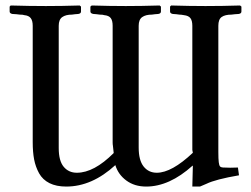

<svg xmlns="http://www.w3.org/2000/svg" viewBox="-20 -667 915 699"><path d="M193.8 -573.2V-127.9Q193.8 -81.5 211.9 -59.8Q230 -38.1 259.8 -38.1Q322.3 -38.1 394 -109.9Q393.6 -112.3 391.1 -136.2Q390.1 -141.1 390.1 -148.9V-573.2Q390.1 -592.3 383.1 -601.3Q376 -610.4 359.9 -611.8Q355 -613.8 342.8 -613.8L332 -615.2Q330.1 -615.2 325.9 -615.7Q321.8 -616.2 319.8 -616.2Q309.1 -618.2 309.1 -625V-643.1L314 -647Q380.4 -645 438 -645Q494.6 -645 561 -647L565.9 -643.1V-625Q565.9 -617.7 556.2 -616.2Q554.2 -616.2 550 -615.7Q545.9 -615.2 543.9 -615.2L533.2 -613.8Q510.3 -613.8 497.6 -604.7Q484.9 -595.7 484.9 -573.2V-129.9Q484.9 -83.5 502.9 -60.8Q521 -38.1 550.8 -38.1Q605 -38.1 682.1 -110.8L680.2 -121.1V-573.2Q680.2 -591.8 673.3 -600.8Q666.5 -609.9 649.9 -611.8Q640.1 -613.8 632.8 -613.8L622.1 -615.2Q619.6 -615.2 615.5 -615.7Q611.3 -616.2 608.9 -616.2Q599.1 -618.2 599.1 -625V-643.1L603 -647Q671.4 -645 728 -645Q789.6 -645 854 -647L858.9 -643.1V-625Q858.9 -617.7 849.1 -616.2Q847.2 -616.2 842.3 -615.7Q837.4 -615.2 835 -615.2L823.2 -613.8Q799.3 -613.8 787.1 -605.2Q774.9 -596.7 774.9 -573.2V-113.8Q774.9 -87.9 776.4 -76.4Q777.8 -64.9 781 -61.3Q784.2 -57.6 792 -57.1H794.9Q815.4 -55.7 846.2 -57.1L850.1 -28.8Q765.1 -14.2 731.9 2Q728 3.4 720 7.1Q711.9 10.7 708 12.2H680.2L682.1 -63L681.2 -64Q596.7 12.2 512.2 12.2Q469.7 12.2 439.9 -9.8Q410.2 -31.7 399.9 -65.9Q314.9 12.2 221.2 12.2Q185.1 12.2 160.2 -0.2Q135.3 -12.7 122.3 -36.1Q109.4 -59.6 104.2 -86.7Q99.1 -113.8 99.1 -149.9V-573.2Q99.1 -591.8 91.8 -601.1Q84.5 -610.4 68.8 -611.8Q64 -613.8 51.8 -613.8L40 -615.2Q37.1 -615.2 32.2 -615.7Q27.3 -616.2 24.9 -616.2Q15.1 -618.2 15.1 -625V-643.1L19 -647Q87.4 -645 147 -645Q205.6 -645 270 -647L274.9 -643.1V-625Q274.9 -617.7 265.1 -616.2Q263.7 -616.2 259.3 -615.7Q254.9 -615.2 252.9 -615.2L242.2 -613.8Q219.2 -613.8 206.5 -604.7Q193.8 -595.7 193.8 -573.2Z"/></svg>

Font: Common Serif Medium
Style: Regular
Weight: 500
Designer: Philipp H. Poll, Khaled Hosny
Foundry: Stefan Peev, Context Ltd.
Version: Version 1.026